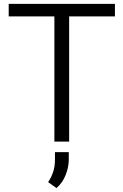

<svg xmlns="http://www.w3.org/2000/svg" viewBox="-20 -731 637 991"><path d="M573.2 -710.9V-646.5H336.9V0H260.7V-646.5H24.9V-710.9ZM335 54.2V92.3Q335 130.9 319.1 171.6Q303.2 212.4 271.5 239.7L228.5 209Q246.1 182.1 254.9 154.5Q263.7 127 263.7 93.3V54.2Z"/></svg>

Font: Vazirmatn UI Light
Style: Regular
Weight: 300
Designer: Saber Rastikerdar
Foundry: Saber Rastikerdar
Version: Version 33.003